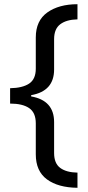

<svg xmlns="http://www.w3.org/2000/svg" viewBox="-20 -734 420 912"><path d="M348 158Q256 157 203 118Q150 79 150 -1V-148Q150 -199 118.5 -220.5Q87 -242 28 -242V-315Q87 -316 118.5 -337Q150 -358 150 -408V-556Q150 -636 205 -675Q260 -714 348 -714V-642Q296 -641 266.5 -619Q237 -597 237 -548V-404Q237 -301 128 -282V-276Q237 -257 237 -154V-7Q237 42 266 63.5Q295 85 348 86Z"/></svg>

Font: Noto Sans Old Sogdian
Style: Regular
Weight: 400
Designer: Monotype Design Team
Foundry: Monotype Imaging Inc.
Version: Version 2.002; ttfautohint (v1.8.4.7-5d5b)